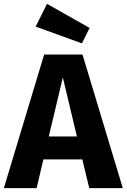

<svg xmlns="http://www.w3.org/2000/svg" viewBox="-33 -976 657 996"><path d="M152 -838 392 -751 432 -831 211 -956ZM604 0 395 -693H196L-13 0H157L192 -149H394L430 0ZM293 -574 366 -268H220Z"/></svg>

Font: Fira Sans
Style: Bold
Weight: 700
Designer: Carrois Corporate & Edenspiekermann AG
Foundry: Carrois Corporate GbR & Edenspiekermann AG
Version: Version 4.203